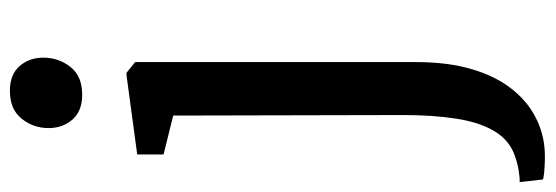

<svg xmlns="http://www.w3.org/2000/svg" viewBox="-382 -454 1065 368"><g transform="rotate(-90 150.0 -269.5)"><path d="M46 242.5Q38.5 243 26.5 242.8Q14.5 242.5 4 241.5Q-6.5 240.5 -9.5 239L-14.5 194.5Q-7 195 8.5 192.5Q24 190 40.5 183.5Q68 172.5 84.2 144.2Q100.5 116 107.2 72Q114 28 114 -29L113 -469.5L38.5 -488V-538.5L190 -559H195L215.5 -542.5V-4Q215.5 56.5 202.2 101.8Q189 147 165.5 177.5Q142 208 111.2 224.2Q80.5 240.5 46 242.5ZM152.5 -644Q121.5 -644 105.2 -662.8Q89 -681.5 89 -708.5Q89 -737.5 107 -760Q125 -782.5 160 -782.5H161Q191.5 -782.5 207.8 -764Q224 -745.5 224 -718.5Q224 -689 206.2 -666.5Q188.5 -644 153.5 -644Z"/></g></svg>

Font: Merriweather 36pt
Style: Regular
Weight: 400
Designer: Eben Sorkin
Foundry: Eben Sorkin
Version: Version 2.100